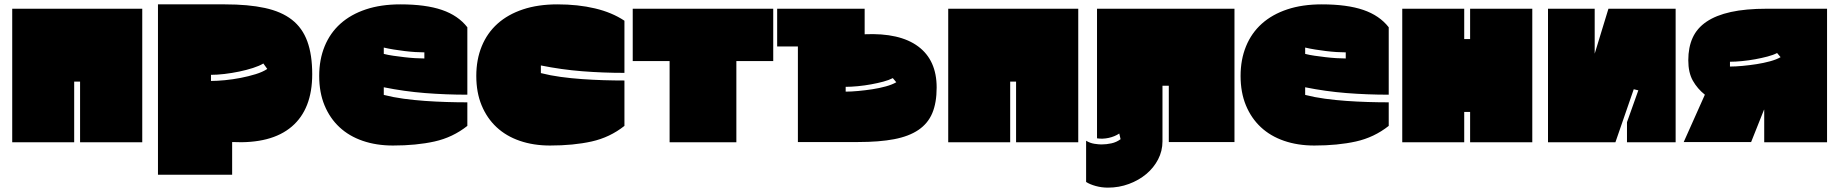

<svg xmlns="http://www.w3.org/2000/svg" viewBox="-20 -607 8430 880"><path d="M632 -567V45H347V-233H320V45H36V-567Z M1011 -587Q1118 -587 1194 -570.5Q1270 -554 1318 -516.5Q1366 -479 1388.5 -417.5Q1411 -356 1411 -267Q1411 -107 1317.5 -27Q1224 53 1044 44V194H704V-587ZM1187 -316Q1169 -305 1139.5 -295.5Q1110 -286 1076.5 -279Q1043 -272 1009 -268Q975 -264 947 -264V-236Q975 -236 1011 -239.5Q1047 -243 1083 -250Q1119 -257 1151.5 -267Q1184 -277 1205 -291Z M1443 -259Q1443 -334 1468 -395Q1493 -456 1540.5 -498.5Q1588 -541 1657 -564Q1726 -587 1815 -587Q1931 -587 2005.5 -561.5Q2080 -536 2122 -482V-173Q2023 -173 1928 -180.5Q1833 -188 1739 -207V-172Q1782 -161 1830 -154.5Q1878 -148 1927.5 -144.5Q1977 -141 2026.5 -139.5Q2076 -138 2122 -138V-30Q2055 23 1971.5 41.5Q1888 60 1781 60Q1705 60 1642.5 38.5Q1580 17 1536 -24Q1492 -65 1467.5 -124Q1443 -183 1443 -259ZM1739 -389V-360Q1758 -355 1782.5 -351.5Q1807 -348 1832.5 -345Q1858 -342 1882 -340.5Q1906 -339 1925 -339V-367Q1906 -367 1882.5 -368.5Q1859 -370 1834.5 -373Q1810 -376 1785 -380Q1760 -384 1739 -389Z M2163 -259Q2163 -334 2188 -395Q2213 -456 2260.5 -498.5Q2308 -541 2377 -564Q2446 -587 2535 -587Q2629 -587 2707 -568.5Q2785 -550 2842 -512V-273Q2743 -273 2648 -280.5Q2553 -288 2459 -307V-272Q2502 -261 2550 -254.5Q2598 -248 2647.5 -244.5Q2697 -241 2746.5 -239.5Q2796 -238 2842 -238V-30Q2775 23 2691.5 41.5Q2608 60 2501 60Q2425 60 2362.5 38.5Q2300 17 2256 -24Q2212 -65 2187.5 -124Q2163 -183 2163 -259Z M2880 -567H3524V-327H3355V45H3049V-327H2880Z M3542 -394V-567H3943V-450Q4104 -457 4188.5 -394Q4273 -331 4273 -206Q4273 -136 4253 -88.5Q4233 -41 4189.5 -11.5Q4146 18 4078 31Q4010 44 3913 44H3637V-394ZM4088 -230 4072 -249Q4055 -240 4029 -233Q4003 -226 3973 -220.5Q3943 -215 3912 -212Q3881 -209 3856 -209V-187Q3881 -187 3913.5 -190Q3946 -193 3978.5 -198Q4011 -203 4040 -211Q4069 -219 4088 -230Z M4922 -567V45H4637V-233H4610V45H4326V-567Z M5638 -567V44H5337V-214H5308V41Q5308 85 5288 123.5Q5268 162 5234 190.5Q5200 219 5154.5 236Q5109 253 5058 253Q5029 253 5002 245.5Q4975 238 4958 227V38Q4976 49 4996 52Q5016 55 5028 55Q5051 55 5074 50Q5097 45 5116 31L5110 5Q5089 19 5061.5 25Q5034 31 5008 27V-567Z M5666 -259Q5666 -334 5691 -395Q5716 -456 5763.5 -498.5Q5811 -541 5880 -564Q5949 -587 6038 -587Q6154 -587 6228.5 -561.5Q6303 -536 6345 -482V-173Q6246 -173 6151 -180.5Q6056 -188 5962 -207V-172Q6005 -161 6053 -154.5Q6101 -148 6150.5 -144.5Q6200 -141 6249.5 -139.5Q6299 -138 6345 -138V-30Q6278 23 6194.5 41.5Q6111 60 6004 60Q5928 60 5865.5 38.5Q5803 17 5759 -24Q5715 -65 5690.5 -124Q5666 -183 5666 -259ZM5962 -389V-360Q5981 -355 6005.5 -351.5Q6030 -348 6055.5 -345Q6081 -342 6105 -340.5Q6129 -339 6148 -339V-367Q6129 -367 6105.5 -368.5Q6082 -370 6057.5 -373Q6033 -376 6008 -380Q5983 -384 5962 -389Z M7003 -567V45H6718V-94H6691V45H6407V-567H6691V-428H6718V-567Z M7660 45H7437V-47L7489 -193L7468 -198L7384 45H7075V-567H7289V-361L7352 -567H7660Z M7718 -331Q7718 -390 7738 -434Q7758 -478 7801.5 -507.5Q7845 -537 7913 -552Q7981 -567 8078 -567H8354V45H8066V-104H8065L8006 44H7697L7794 -173Q7760 -200 7739 -237Q7718 -274 7718 -331ZM8125 -364Q8108 -355 8081.5 -348Q8055 -341 8025 -335.5Q7995 -330 7964.5 -327Q7934 -324 7909 -324V-302Q7934 -302 7966.5 -305Q7999 -308 8031 -313Q8063 -318 8092.5 -326Q8122 -334 8141 -345Z"/></svg>

Font: ChangwonDangamAsac Bold
Style: Regular
Weight: 700
Designer: Choi Chi-young, Lee Youngbeen, Kim Jungjin, Yoon Jihee, Han Dohee
Foundry: YoonDesign Inc.
Version: Version 1.010;Build 20210623